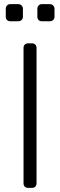

<svg xmlns="http://www.w3.org/2000/svg" viewBox="-20 -910 291 930"><path d="M116 0Q106 0 100 -6Q94 -12 94 -22V-678Q94 -688 100 -694Q106 -700 116 -700H135Q145 -700 151 -694Q157 -688 157 -678V-22Q157 -12 151 -6Q145 0 135 0ZM30 -807Q20 -807 14 -813Q8 -819 8 -829V-867Q8 -877 14 -883.5Q20 -890 30 -890H68Q78 -890 84.5 -883.5Q91 -877 91 -867V-829Q91 -819 84.5 -813Q78 -807 68 -807ZM183 -807Q173 -807 167 -813Q161 -819 161 -829V-867Q161 -877 167 -883.5Q173 -890 183 -890H221Q231 -890 237.5 -883.5Q244 -877 244 -867V-829Q244 -819 237.5 -813Q231 -807 221 -807Z"/></svg>

Font: Rubik AZ
Style: Regular
Weight: 300
Designer: Hubert and Fischer
Foundry: Hubert & Fischer
Version: Version 2.000